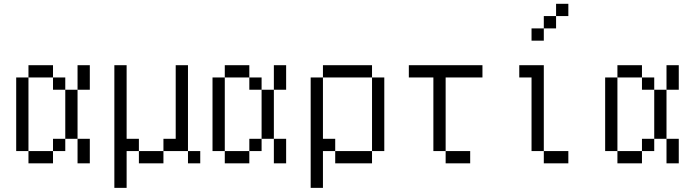

<svg xmlns="http://www.w3.org/2000/svg" viewBox="-20 -832 3540 978"><path d="M125 -62.5V0H250V-62.5ZM125 -62.5Q125 -62.5 125 -437.5H62.5Q62.5 -437.5 62.5 -62.5ZM250 -62.5H312.5V-125H250ZM375 -125Q375 -125 375 0H437.5Q437.5 0 437.5 -125ZM312.5 -125H375Q375 -125 375 -375H312.5Q312.5 -375 312.5 -125ZM312.5 -375V-437.5H250V-375ZM375 -375H437.5Q437.5 -375 437.5 -500H375Q375 -500 375 -375ZM125 -437.5H250V-500H125Z M1000 0V-62.5H937.5V0ZM562.5 -500Q562.5 -500 562.5 125H625V-62.5H687.5V0H812.5V-62.5H687.5V-125H625Q625 -125 625 -500ZM812.5 -62.5H937.5V-500H875Q875 -500 875 -125H812.5Z M1125 -62.5V0H1250V-62.5ZM1125 -62.5Q1125 -62.5 1125 -437.5H1062.5Q1062.5 -437.5 1062.5 -62.5ZM1250 -62.5H1312.5V-125H1250ZM1375 -125Q1375 -125 1375 0H1437.5Q1437.5 0 1437.5 -125ZM1312.5 -125H1375Q1375 -125 1375 -375H1312.5Q1312.5 -375 1312.5 -125ZM1312.5 -375V-437.5H1250V-375ZM1375 -375H1437.5Q1437.5 -375 1437.5 -500H1375Q1375 -500 1375 -375ZM1125 -437.5H1250V-500H1125Z M1562.5 -437.5V125H1625V-62.5H1687.5V0H1875V-62.5H1687.5V-125H1625V-437.5ZM1875 -62.5H1937.5Q1937.5 -62.5 1937.5 -437.5H1875Q1875 -437.5 1875 -62.5ZM1625 -437.5H1875V-500H1625Z M2375 0V-62.5H2250V0ZM2437.5 -437.5V-500H2062.5V-437.5H2187.5Q2187.5 -437.5 2187.5 -62.5H2250Q2250 -62.5 2250 -437.5Z M2875 0V-62.5H2750V0ZM2875 -750V-812.5H2812.5V-750H2750V-687.5H2687.5V-625H2750V-687.5H2812.5V-750ZM2750 -62.5V-500H2625V-437.5H2687.5Q2687.5 -437.5 2687.5 -62.5Z M3125 -62.5V0H3250V-62.5ZM3125 -62.5Q3125 -62.5 3125 -437.5H3062.5Q3062.5 -437.5 3062.5 -62.5ZM3250 -62.5H3312.5V-125H3250ZM3375 -125Q3375 -125 3375 0H3437.5Q3437.5 0 3437.5 -125ZM3312.5 -125H3375Q3375 -125 3375 -375H3312.5Q3312.5 -375 3312.5 -125ZM3312.5 -375V-437.5H3250V-375ZM3375 -375H3437.5Q3437.5 -375 3437.5 -500H3375Q3375 -500 3375 -375ZM3125 -437.5H3250V-500H3125Z"/></svg>

Font: CalcUnifontExMono
Style: Regular
Weight: 500
Version: Version 15.0.06